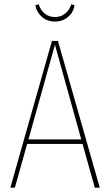

<svg xmlns="http://www.w3.org/2000/svg" viewBox="-20 -871 510 891"><path d="M420 0 363 -203H106L49 0H28L221 -681H249L443 0ZM112 -224H357L235 -663ZM144 -847 160 -851Q168 -824 187.5 -808Q207 -792 235 -792Q263 -792 282.5 -808Q302 -824 311 -851L326 -847Q321 -814 296 -792.5Q271 -771 235 -771Q199 -771 174.5 -792.5Q150 -814 144 -847Z"/></svg>

Font: Fira Sans Extra Condensed Thin
Style: Regular
Weight: 250
Width: 1
Designer: Carrois Corporate & Edenspiekermann AG
Foundry: Carrois Corporate GbR & Edenspiekermann AG
Version: Version 4.203